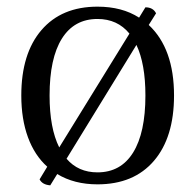

<svg xmlns="http://www.w3.org/2000/svg" viewBox="-20 -541 587 577"><path d="M503 -254Q503 -128 442.5 -57.5Q382 13 273 13Q203 13 152 -18L131 16Q107 14 99 -2L122 -40Q84 -74 64 -128.5Q44 -183 44 -254Q44 -380 104.5 -450.5Q165 -521 273 -521Q347 -521 398 -488L417 -519Q440 -519 449 -501L427 -466Q503 -395 503 -254ZM158 -98 369 -440Q333 -484 273 -484Q203 -484 166 -425Q129 -366 129 -254Q129 -156 158 -98ZM417 -254Q417 -349 390 -406L180 -64Q215 -23 273 -23Q343 -23 380 -82.5Q417 -142 417 -254Z"/></svg>

Font: Arima Madurai
Style: Regular
Weight: 400
Designer: Joana Correia and Natanael Gama
Foundry: NDISCOVER
Version: Version 1.019